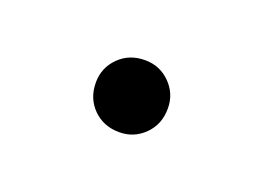

<svg xmlns="http://www.w3.org/2000/svg" viewBox="-33 -117 250 183"><g transform="rotate(20 92.5 -25.5)"><path d="M93 11Q77 11 66.5 0.5Q56 -10 56 -26Q56 -41 66.5 -51.5Q77 -62 93 -62Q108 -62 118.5 -51.5Q129 -41 129 -26Q129 -10 118.5 0.5Q108 11 93 11Z"/></g></svg>

Font: Human Sans ExtraLight
Style: Regular
Weight: 200
Designer: Tim Radville
Foundry: Continuum
Version: Version 1.000;FEAKit 1.0